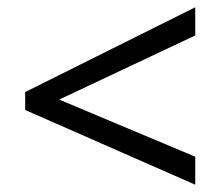

<svg xmlns="http://www.w3.org/2000/svg" viewBox="-20 -628 612 532"><path d="M521 -116.2 49.8 -323.2V-373L521 -607.9V-529.8L144 -352.1L521 -193.8Z"/></svg>

Font: Nokora
Style: Regular
Weight: 400
Designer: Danh Hong
Foundry: Danh Hong
Version: Version 9.000